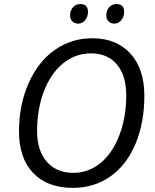

<svg xmlns="http://www.w3.org/2000/svg" viewBox="-20 -913 760 943"><path d="M689 -442.9Q689 -311.5 646 -207.8Q603 -104 522.9 -47.1Q442.9 9.8 337.9 9.8Q212.9 9.8 143.1 -63.2Q73.2 -136.2 73.2 -268.1Q73.2 -397 120.1 -503.4Q167 -609.9 248.8 -667.5Q330.6 -725.1 433.1 -725.1Q552.2 -725.1 620.6 -649.9Q689 -574.7 689 -442.9ZM426.8 -650.9Q350.1 -650.9 289.6 -601.6Q229 -552.2 195.6 -464.4Q162.1 -376.5 162.1 -270Q162.1 -172.9 210 -118.4Q257.8 -64 339.8 -64Q414.1 -64 472.9 -111.6Q531.7 -159.2 565.9 -248Q600.1 -336.9 600.1 -444.8Q600.1 -542 554.2 -596.4Q508.3 -650.9 426.8 -650.9ZM324.2 -837.9Q324.2 -860.4 337.9 -876.7Q351.6 -893.1 374 -893.1Q412.1 -893.1 412.1 -854Q412.1 -830.1 397.7 -813.5Q383.3 -796.9 364.3 -796.9Q347.2 -796.9 335.7 -807.6Q324.2 -818.4 324.2 -837.9ZM502 -837.9Q502 -860.4 515.6 -876.7Q529.3 -893.1 552.2 -893.1Q589.8 -893.1 589.8 -854Q589.8 -830.1 575.4 -813.5Q561 -796.9 542 -796.9Q524.9 -796.9 513.4 -807.6Q502 -818.4 502 -837.9Z"/></svg>

Font: CAA NEO Sans
Style: Italic
Weight: 400
Italic angle: -12°
Version: Version 1.10